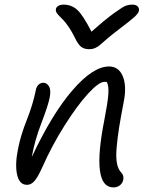

<svg xmlns="http://www.w3.org/2000/svg" viewBox="-20 -795 641 835"><path d="M555.2 -774.9Q571.3 -774.9 578.9 -766.8Q586.4 -758.8 584 -747.1Q581.5 -736.8 565.2 -721.7Q548.8 -706.5 487.8 -660.2Q465.8 -643.6 444.3 -625Q422.9 -606.4 414.1 -598.9Q405.3 -591.3 393.8 -586.2Q382.3 -581.1 368.2 -581.1Q345.7 -581.1 332.5 -591.6Q319.3 -602.1 305.2 -631.8Q293 -656.7 279.3 -677Q265.6 -697.3 255.6 -707.5Q245.6 -717.8 237.1 -726.3Q228.5 -734.9 225.1 -741.5Q221.7 -748 223.1 -755.9Q224.6 -764.2 233.9 -769.5Q243.2 -774.9 255.9 -774.9Q291 -774.9 315.9 -752.2Q340.8 -729.5 377.9 -657.2Q438.5 -710.9 476.8 -738.5Q515.1 -766.1 528.1 -770.5Q541 -774.9 555.2 -774.9ZM473.1 20Q375.5 20 434.1 -274.9Q448.7 -350.1 451.2 -385.5Q453.6 -420.9 444.8 -438Q441.9 -439 434.1 -439Q410.2 -439 363 -387.7Q315.9 -336.4 260.7 -249Q205.6 -161.6 164.1 -67.9Q145 -25.4 130.4 -8.3Q115.7 8.8 97.2 8.8Q64 8.8 54.2 -36.1Q44.4 -81.1 59.1 -150.9Q70.3 -207.5 96.9 -274.4Q123.5 -341.3 136.2 -404.8Q138.7 -418 147.5 -426.5Q156.2 -435.1 168.9 -435.1Q184.1 -435.1 193.4 -418.7Q202.6 -402.3 195.8 -369.1Q189 -335.4 159.7 -259Q130.4 -182.6 118.2 -111.8Q205.1 -297.9 294.7 -401.9Q384.3 -505.9 454.1 -505.9Q496.6 -505.9 514.2 -462.9Q531.7 -419.9 518.1 -352.1Q504.9 -283.2 498 -240.5Q491.2 -197.8 487.3 -154.1Q483.4 -110.4 488.8 -84Q494.1 -57.6 507.8 -43.9Q519.5 -32.2 516.1 -13.2Q513.7 0 502.4 10Q491.2 20 473.1 20Z"/></svg>

Font: Shantell Sans Irregular
Style: Italic
Weight: 300
Italic angle: -11.31°
Designer: Stephen Nixon, Anya Danilova, Shantell Martin
Foundry: Arrow Type
Version: Version 1.006;[9816181b4]